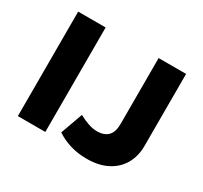

<svg xmlns="http://www.w3.org/2000/svg" viewBox="-147 -900 1175 1114"><g transform="rotate(30 440.5 -342.5)"><path d="M79.5 0V-700H263.5V0ZM548 15Q487.5 15 436 -1Q384.5 -17 345 -44L398 -192Q432.5 -173 463 -163Q493.5 -153 522 -153Q567 -153 592.8 -178.2Q618.5 -203.5 618.5 -258.5V-700H802.5V-218.5Q802.5 -149.5 772.8 -97Q743 -44.5 686 -14.8Q629 15 548 15Z"/></g></svg>

Font: Geologica Cursive ExtraBold
Style: Regular
Weight: 800
Designer: Sindre Bremnes, Frode Helland
Foundry: Monokrom Skriftforlag AS
Version: Version 1.010;gftools[0.9.28]